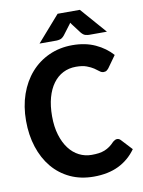

<svg xmlns="http://www.w3.org/2000/svg" viewBox="-91 -885 711 955"><g transform="rotate(-10 264.5 -407.5)"><path d="M20.5 0ZM450.2 -157.2Q460.4 -157.2 467.8 -149.4L519 -94.2Q483.9 -44.9 430.9 -19Q377.9 6.8 305.2 6.8Q239.3 6.8 186.5 -17.8Q133.8 -42.5 96.9 -86.7Q60.1 -130.9 40.3 -191.7Q20.5 -252.4 20.5 -324.7Q20.5 -397.5 41.7 -458.3Q63 -519 101.6 -563Q140.1 -606.9 193.8 -631.3Q247.6 -655.8 312 -655.8Q377.4 -655.8 427.7 -632.6Q478 -609.4 511.7 -571.3L468.8 -511.2Q464.4 -505.9 458.7 -501.5Q453.1 -497.1 442.9 -497.1Q432.6 -497.1 423.1 -504.9Q413.6 -512.7 399.7 -522Q385.7 -531.2 364.7 -539.1Q343.8 -546.9 311 -546.9Q275.4 -546.9 246.1 -532Q216.8 -517.1 195.8 -488.5Q174.8 -460 163.3 -418.7Q151.9 -377.4 151.9 -324.7Q151.9 -271.5 164.6 -230Q177.2 -188.5 199 -159.9Q220.7 -131.3 250 -116.5Q279.3 -101.6 313 -101.6Q333 -101.6 349.1 -103.8Q365.2 -106 379.2 -111.6Q393.1 -117.2 405.3 -126Q417.5 -134.8 429.7 -147.9Q434.6 -151.9 439.7 -154.5Q444.8 -157.2 450.2 -157.2ZM493.7 -691.9H403.8Q396.5 -691.9 385.7 -694.6Q375 -697.3 363.8 -710.9L329.1 -756.8L321.3 -767.6Q319.8 -765.1 318.1 -762.2Q316.4 -759.3 314 -756.8L279.3 -710.9Q268.1 -697.3 257.3 -694.6Q246.6 -691.9 239.3 -691.9H153.3L267.6 -822.3H379.9Z"/></g></svg>

Font: Carlito
Style: Bold
Weight: 700
Designer: Lukasz Dziedzic
Foundry: tyPoland Lukasz Dziedzic
Version: Version 1.104